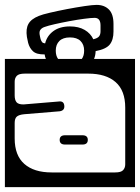

<svg xmlns="http://www.w3.org/2000/svg" viewBox="-40 -745 572 785"><path d="M75 -570Q72 -582 70 -594Q65 -627 76.2 -647.2Q87.5 -667.5 119 -680Q132 -685.5 164 -693Q196 -700.5 234 -707.8Q272 -715 305.5 -720Q339 -725 355 -725Q386.5 -725 405.2 -706.2Q424 -687.5 424 -647V-616Q424 -582 408.8 -563Q393.5 -544 351 -536Q350.5 -518.5 344.5 -504H512V20H-20V-504H147.5Q144 -512.5 142.5 -522.5Q109 -522 94.8 -535.5Q80.5 -549 75 -570ZM126 -585Q128.5 -577.5 132 -573Q135.5 -568.5 144.5 -567.5Q152 -598.5 178.2 -617.8Q204.5 -637 246 -637Q281.5 -637 306 -622.8Q330.5 -608.5 341.5 -584.5Q358.5 -588.5 364.8 -596Q371 -603.5 371 -617V-641Q371 -672 347 -672Q332.5 -672 304.2 -668.2Q276 -664.5 243.8 -658.5Q211.5 -652.5 184 -646.2Q156.5 -640 143 -635Q132 -631.5 126 -624.2Q120 -617 122 -604Q123 -599.5 123.8 -594.5Q124.5 -589.5 126 -585ZM188 -538Q188 -517 197.5 -504H294.5Q304 -517 304 -538Q304 -563 289.2 -577.5Q274.5 -592 246 -592Q217.5 -592 202.8 -577.5Q188 -563 188 -538ZM472 -305Q472 -375 432.5 -409.5Q393 -444 321 -444H61Q37 -444 28.5 -434.8Q20 -425.5 20 -411V-355Q20 -337 27.2 -327.5Q34.5 -318 56 -318L200 -330Q221.5 -333 223 -312Q224.5 -293 204 -290L59 -278Q38 -276 29 -268.5Q20 -261 20 -242V-179Q20 -109.5 59.5 -74.8Q99 -40 171 -40H431Q455 -40 463.5 -49.5Q472 -59 472 -73ZM319 -173Q319 -154 297 -154H226Q204 -154 204 -173Q204 -192 226 -192H297Q319 -192 319 -173Z"/></svg>

Font: Honk Rounded
Style: Regular
Weight: 400
Designer: Noopur Datye & Yesha Goshar
Foundry: Ek Type
Version: Version 1.000